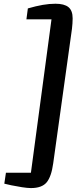

<svg xmlns="http://www.w3.org/2000/svg" viewBox="-20 -878 416 1003"><path d="M270 -858.5Q315.5 -858.5 337.5 -840.8Q359.5 -823 359.5 -782Q359.5 -768.5 358.5 -755Q357.5 -741.5 356 -728L258 -25Q248.5 44.5 223.8 74.5Q199 104.5 141.5 104.5Q124 104.5 95 100Q66 95.5 39.5 90Q13 84.5 2.5 81.5L11 24.5H141.5L249 -777H118L125.5 -834Q168.5 -846.5 203.2 -852.5Q238 -858.5 270 -858.5Z"/></svg>

Font: Merriweather Sans Medium
Style: Italic
Weight: 500
Italic angle: -7.5°
Designer: Eben Sorkin
Foundry: Eben Sorkin
Version: Version 2.001